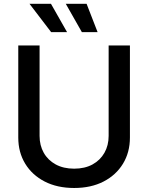

<svg xmlns="http://www.w3.org/2000/svg" viewBox="-20 -963 768 995"><path d="M364.3 11.2Q276.9 11.2 211.7 -22.2Q146.5 -55.7 110.6 -114.7Q74.7 -173.8 74.7 -250V-727.5H185.1V-258.8Q185.1 -209.5 206.8 -171.1Q228.5 -132.8 268.8 -110.8Q309.1 -88.9 364.3 -88.9Q419.4 -88.9 459.5 -110.8Q499.5 -132.8 521.2 -171.1Q543 -209.5 543 -258.8V-727.5H653.3V-250Q653.3 -173.8 617.4 -114.7Q581.5 -55.7 516.6 -22.2Q451.7 11.2 364.3 11.2ZM404.3 -796.4 320.8 -943.4H428.7L485.8 -796.4ZM245.1 -796.4 132.8 -943.4H244.1L327.6 -796.4Z"/></svg>

Font: Inter 20pt Medium
Style: Regular
Weight: 500
Version: Version 4.001;git-66647c0bb